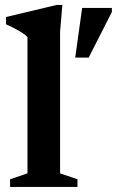

<svg xmlns="http://www.w3.org/2000/svg" viewBox="-20 -742 464 762"><path d="M218.5 -54 287.5 -30.5V0H20V-30.5L89 -54V-595Q82 -602.5 69.5 -610.8Q57 -619 40.2 -628Q23.5 -637 4 -645.5V-674.5L205.5 -722.5H227.5L218.5 -616.5ZM278.5 -513.5 306 -710.5H424V-694.5L332 -513.5Z"/></svg>

Font: Newsreader SemiBold
Style: Regular
Weight: 600
Designer: Hugues Gentile
Foundry: Production Type
Version: Version 1.003